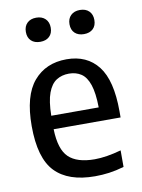

<svg xmlns="http://www.w3.org/2000/svg" viewBox="-87 -828 662 897"><g transform="rotate(-10 244.0 -379.0)"><path d="M291 9.5Q164.5 9.5 102 -55.5Q39.5 -120.5 39.5 -272.5Q39.5 -416.5 97.2 -484.2Q155 -552 253.5 -552Q350 -552 402.8 -484.2Q455.5 -416.5 455.5 -270V-240.5H138Q140.5 -144.5 180 -106.8Q219.5 -69 303 -69Q357.5 -69 429 -89V-10.5Q391.5 0.5 358 5Q324.5 9.5 291 9.5ZM253 -484Q219 -484 193.5 -467.8Q168 -451.5 153.5 -412.5Q139 -373.5 138 -304.5H363Q362 -373 348.8 -412.2Q335.5 -451.5 311 -467.8Q286.5 -484 253 -484ZM355 -653.5Q328 -653.5 312 -668.5Q296 -683.5 296 -710.5Q296 -737 312 -752.5Q328 -768 355 -768Q382.5 -768 398.2 -752.5Q414 -737 414 -710.5Q414 -683.5 398.2 -668.5Q382.5 -653.5 355 -653.5ZM148 -653.5Q120.5 -653.5 104.8 -668.5Q89 -683.5 89 -710.5Q89 -737 104.8 -752.5Q120.5 -768 148 -768Q175 -768 191 -752.5Q207 -737 207 -710.5Q207 -683.5 191 -668.5Q175 -653.5 148 -653.5Z"/></g></svg>

Font: Encode Sans Semi Condensed Medium
Style: Regular
Weight: 500
Width: 4
Designer: Multiple Designers
Foundry: Impallari Type
Version: Version 3.000; ttfautohint (v1.8.3) -l 8 -r 50 -G 200 -x 14 